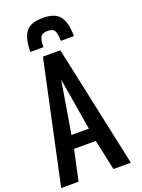

<svg xmlns="http://www.w3.org/2000/svg" viewBox="-201 -1208 958 1295"><g transform="rotate(-20 278.5 -560.5)"><path d="M122.1 -933.6Q122.1 -1031.2 156.2 -1076.2Q190.4 -1121.1 277.8 -1121.1Q366.2 -1121.1 400.4 -1075.7Q434.6 -1030.3 434.6 -933.6H340.8Q340.8 -983.4 329.1 -1005.4Q317.4 -1027.3 278.3 -1027.3Q239.3 -1027.3 227.5 -1004.9Q215.8 -982.4 215.8 -933.6ZM315.9 -312.5 253.4 -687.5 190.9 -312.5ZM175.3 -218.8 128.4 0H3.4L190.9 -875H315.9L503.4 0H378.4L331.5 -218.8Z"/></g></svg>

Font: Oswald
Style: Book
Weight: 400
Designer: vernon adams
Foundry: vernon adams
Version: Version 1.000